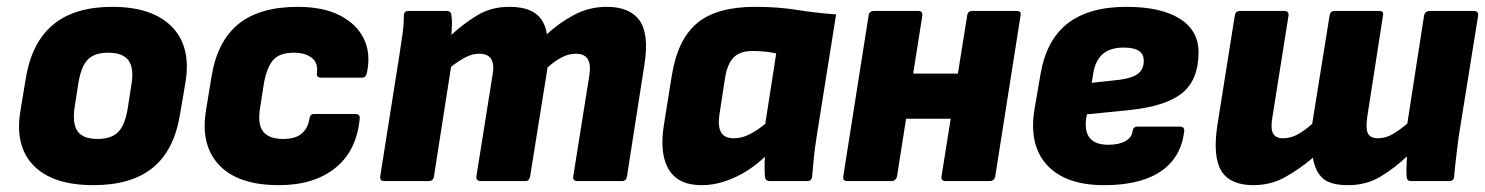

<svg xmlns="http://www.w3.org/2000/svg" viewBox="-20 -529 4339 561"><path d="M253 12Q134 12 78 -45.5Q22 -103 40 -207L56 -304Q74 -407 136.5 -458Q199 -509 308 -509Q425 -509 482 -451Q539 -393 522 -289L506 -195Q489 -90 426.5 -39Q364 12 253 12ZM265 -123Q305 -123 325 -143Q345 -163 353 -211L364 -282Q372 -330 355.5 -352.5Q339 -375 296 -375Q256 -375 236.5 -355Q217 -335 209 -286L198 -216Q191 -167 207 -145Q223 -123 265 -123Z M795 12Q676 12 620.5 -46.5Q565 -105 582 -207L598 -305Q615 -409 677 -459Q739 -509 850 -509Q925 -509 974 -483.5Q1023 -458 1043.5 -415Q1064 -372 1052 -316Q1049 -302 1038 -302H919Q904 -302 906 -316Q910 -345 891 -360Q872 -375 838 -375Q798 -375 779 -354.5Q760 -334 751 -285L740 -214Q732 -166 749 -144.5Q766 -123 807 -123Q844 -123 862 -139Q880 -155 884 -182Q886 -196 898 -196H1017Q1033 -196 1031 -182Q1022 -88 959.5 -38Q897 12 795 12Z M1103 0Q1089 0 1091 -14L1147 -368Q1152 -400 1156 -429Q1160 -458 1160 -484Q1160 -497 1174 -497H1285Q1298 -497 1299 -484Q1301 -471 1300.5 -456.5Q1300 -442 1299 -427Q1333 -459 1374 -484Q1415 -509 1468 -509Q1519 -509 1545.5 -489Q1572 -469 1578 -429Q1612 -461 1656.5 -485Q1701 -509 1753 -509Q1820 -509 1848.5 -469.5Q1877 -430 1863 -341L1812 -14Q1810 0 1798 0H1667Q1653 0 1655 -14L1702 -309Q1707 -340 1697.5 -356Q1688 -372 1662 -372Q1641 -372 1620.5 -361Q1600 -350 1580 -332L1529 -14Q1528 -8 1525 -4Q1522 0 1515 0H1385Q1370 0 1372 -14L1419 -309Q1425 -340 1415.5 -356Q1406 -372 1380 -372Q1360 -372 1340 -361.5Q1320 -351 1298 -334L1248 -14Q1246 0 1233 0Z M2031 12Q1983 12 1956 -9Q1929 -30 1920 -69.5Q1911 -109 1920 -165L1943 -309Q1960 -414 2017 -461.5Q2074 -509 2186 -509Q2254 -509 2309 -500Q2364 -491 2423 -487L2366 -129Q2361 -97 2358 -68.5Q2355 -40 2353 -14Q2352 0 2339 0H2229Q2216 0 2215 -14Q2214 -27 2214 -41.5Q2214 -56 2215 -71Q2173 -31 2124.5 -9.5Q2076 12 2031 12ZM2124 -125Q2147 -125 2169 -136Q2191 -147 2216 -167L2248 -373Q2235 -376 2217 -378Q2199 -380 2179 -380Q2141 -380 2122.5 -360Q2104 -340 2098 -298L2082 -194Q2077 -161 2086.5 -143Q2096 -125 2124 -125Z M2743 0Q2729 0 2731 -14L2806 -484Q2808 -497 2821 -497H2950Q2965 -497 2962 -484L2888 -14Q2885 0 2872 0ZM2455 0Q2442 0 2444 -14L2518 -484Q2520 -497 2534 -497H2663Q2676 -497 2675 -484L2601 -14Q2598 0 2584 0ZM2617 -182 2637 -314H2809L2788 -182Z M3206 12Q3093 12 3039 -47Q2985 -106 3003 -212L3020 -311Q3037 -412 3099.5 -460.5Q3162 -509 3271 -509Q3372 -509 3427 -474.5Q3482 -440 3482 -376Q3482 -296 3434 -257Q3386 -218 3277 -207L3156 -195L3154 -185Q3148 -145 3164.5 -125.5Q3181 -106 3218 -106Q3249 -106 3268 -116.5Q3287 -127 3289 -145Q3291 -159 3303 -159H3427Q3442 -159 3440 -145Q3434 -94 3405.5 -59Q3377 -24 3327 -6Q3277 12 3206 12ZM3170 -287 3252 -296Q3289 -301 3305.5 -314Q3322 -327 3322 -351Q3322 -371 3307.5 -380.5Q3293 -390 3263 -390Q3224 -390 3202 -371Q3180 -352 3174 -313Z M3642 12Q3575 12 3549 -29Q3523 -70 3537 -163L3588 -484Q3590 -497 3604 -497H3733Q3746 -497 3745 -484L3698 -188Q3692 -154 3699.5 -139.5Q3707 -125 3729 -125Q3752 -125 3773 -137Q3794 -149 3814 -167L3865 -484Q3867 -497 3880 -497H4010Q4024 -497 4021 -484L3975 -188Q3970 -153 3977 -139Q3984 -125 4006 -125Q4029 -125 4050 -137.5Q4071 -150 4092 -168L4141 -484Q4144 -497 4158 -497H4287Q4300 -497 4299 -484L4242 -129Q4238 -97 4234.5 -68.5Q4231 -40 4229 -15Q4229 0 4214 0H4102Q4091 0 4090 -12Q4089 -24 4089.5 -39.5Q4090 -55 4091 -72Q4056 -39 4014.5 -13.5Q3973 12 3919 12Q3867 12 3845 -8Q3823 -28 3816 -68Q3780 -37 3737 -12.5Q3694 12 3642 12Z"/></svg>

Font: Sofia Sans Black
Style: Italic
Weight: 900
Italic angle: -9°
Version: Version 4.100-B